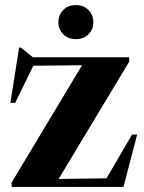

<svg xmlns="http://www.w3.org/2000/svg" viewBox="-20 -738 568 758"><path d="M26 0V-17.5L304 -480.5L111.5 -478.5L40 -332H21L55.5 -550H62.5L109.5 -512H490V-494.5L211.5 -31.5L400.5 -34L501.5 -207H521.5L467.5 0ZM279.5 -583.5Q248.5 -583.5 229.5 -602.8Q210.5 -622 210.5 -650.5Q210.5 -678.5 229.5 -698.2Q248.5 -718 279.5 -718Q310.5 -718 329.5 -698.2Q348.5 -678.5 348.5 -650.5Q348.5 -622 329.5 -602.8Q310.5 -583.5 279.5 -583.5Z"/></svg>

Font: Newsreader Display
Style: Bold
Weight: 700
Designer: Hugues Gentile
Foundry: Production Type
Version: Version 1.001